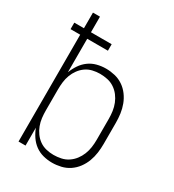

<svg xmlns="http://www.w3.org/2000/svg" viewBox="-180 -838 859 948"><g transform="rotate(30 250.0 -363.5)"><path d="M264 8Q238 8 213 1.5Q188 -5 167.5 -20Q147 -35 132.5 -56.5Q118 -78 109 -102V0H69V-609H14V-646H69V-735H109V-646H227V-609H109V-418Q118 -442 132.5 -463.5Q147 -485 167.5 -500Q188 -515 213 -521.5Q238 -528 264 -528Q289 -528 314.5 -522Q340 -516 361.5 -501.5Q383 -487 398.5 -466Q414 -445 423 -421Q432 -397 435.5 -371.5Q439 -346 439 -320V-200Q439 -174 435.5 -148.5Q432 -123 423 -99Q414 -75 398.5 -54Q383 -33 361.5 -18.5Q340 -4 314.5 2Q289 8 264 8ZM251 -29Q272 -29 293.5 -33.5Q315 -38 333 -50Q351 -62 364 -79Q377 -96 385 -116Q393 -136 396 -157.5Q399 -179 399 -200V-320Q399 -341 396 -362.5Q393 -384 385 -404Q377 -424 364 -441Q351 -458 333 -470Q315 -482 293.5 -486.5Q272 -491 251 -491Q230 -491 209 -486Q188 -481 171 -469Q154 -457 141.5 -440Q129 -423 121.5 -403Q114 -383 111.5 -362Q109 -341 109 -320V-200Q109 -179 111.5 -158Q114 -137 121.5 -117Q129 -97 141.5 -80Q154 -63 171 -51Q188 -39 209 -34Q230 -29 251 -29Z"/></g></svg>

Font: Iosevka Curly Extralight
Style: Regular
Weight: 200
Monospace: yes
Designer: Belleve Invis
Foundry: Belleve Invis
Version: Version 22.1.2; ttfautohint (v1.8.4)